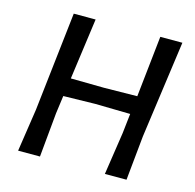

<svg xmlns="http://www.w3.org/2000/svg" viewBox="-96 -741 855 840"><g transform="rotate(15 331.0 -321.0)"><path d="M236 -642 198 -365 348 -363 499 -365 529 -642H629L568 -201L548 0H450L479 -193L489 -282L330 -285L186 -282L175 -201L156 0H57L86 -193L137 -642Z"/></g></svg>

Font: Alegreya Sans SC Medium
Style: Italic
Weight: 500
Italic angle: -7°
Designer: Juan Pablo del Peral
Foundry: Huerta Tipografica
Version: Version 2.007